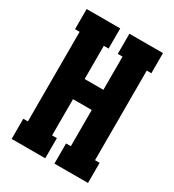

<svg xmlns="http://www.w3.org/2000/svg" viewBox="-178 -838 855 941"><g transform="rotate(30 250.0 -367.5)"><path d="M34 0V-114H60V-621H34V-735H224V-621H197V-433H303V-621H276V-735H466V-621H440V-114H466V0H276V-114H303V-319H197V-114H224V0Z"/></g></svg>

Font: Iosevka Slab Heavy
Style: Regular
Weight: 900
Monospace: yes
Designer: Belleve Invis
Foundry: Belleve Invis
Version: Version 11.1.0; ttfautohint (v1.8.3)